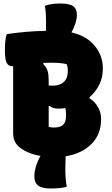

<svg xmlns="http://www.w3.org/2000/svg" viewBox="-20 -888 640 1096"><path d="M176 119Q176 96 183.5 67.5Q191 39 211 2Q170 -5 136.5 -20Q103 -35 82 -56Q55 -83 55 -128V-510Q52 -510 50 -510Q28 -510 18 -529.5Q8 -549 8 -601Q8 -632 10.5 -654.5Q13 -677 18 -693Q70 -701 126.5 -706Q183 -711 242 -712Q243 -737 243 -760Q243 -786 241.5 -809.5Q240 -833 236 -855Q253 -861 274.5 -864.5Q296 -868 324 -868Q377 -868 398 -852.5Q419 -837 419 -803Q419 -782 411 -756Q403 -730 388 -703Q477 -682 522 -625Q567 -568 567 -501V-494Q567 -446 546.5 -404.5Q526 -363 491 -333V-327Q520 -310 538.5 -278Q557 -246 557 -211V-207Q557 -121 502 -66Q447 -11 355 4Q354 26 353.5 46.5Q353 67 353 84Q353 107 355 131Q357 155 361 178Q328 188 269 188Q220 188 198 171.5Q176 155 176 119ZM258 -428V-400Q268 -399 282 -399Q321 -399 344 -420Q367 -441 367 -481V-486Q367 -499 365 -507.5Q363 -516 360 -522Q344 -526 322 -528Q300 -530 271 -530Q250 -530 229 -529L226 -523Q246 -504 252 -482Q258 -460 258 -428ZM258 -164Q270 -160 288 -160Q323 -160 340 -175.5Q357 -191 357 -227V-233Q357 -255 353 -271Q333 -268 313 -268Q279 -268 264 -283H258Z"/></svg>

Font: Recursive Mn Csl St Blk
Style: Regular
Weight: 900
Monospace: yes
Version: Version 1.079;hotconv 1.0.112;makeotfexe 2.5.65598; ttfautoh